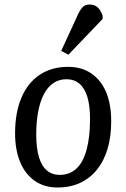

<svg xmlns="http://www.w3.org/2000/svg" viewBox="-20 -819 561 853"><path d="M235 14Q177 14 134.5 -15.5Q92 -45 69.5 -99Q47 -153 47 -227Q47 -318 75 -384.5Q103 -451 156 -486.5Q209 -522 283 -522Q343 -522 386 -492.5Q429 -463 451.5 -409.5Q474 -356 474 -280Q474 -212 458 -158Q442 -104 411 -65.5Q380 -27 336 -6.5Q292 14 235 14ZM245 -42Q289 -42 319 -69.5Q349 -97 364.5 -153Q380 -209 380 -291Q380 -350 368 -389Q356 -428 332.5 -447.5Q309 -467 275 -467Q243 -467 218 -450.5Q193 -434 176 -402.5Q159 -371 150 -325.5Q141 -280 141 -221Q141 -161 153 -121Q165 -81 188.5 -61.5Q212 -42 245 -42ZM284 -576 252 -593 327 -756Q338 -779 349 -789Q360 -799 378 -799Q399 -799 413 -787Q427 -775 436 -749V-735Z"/></svg>

Font: Literata 18pt
Style: Italic
Weight: 400
Italic angle: -2°
Designer: Latin by Veronika Burian and Jose Scaglione. Greek by Irene Vlachou. Cyrillic by Vera Evstafieva
Foundry: TypeTogether
Version: Version 3.103;gftools[0.9.29]